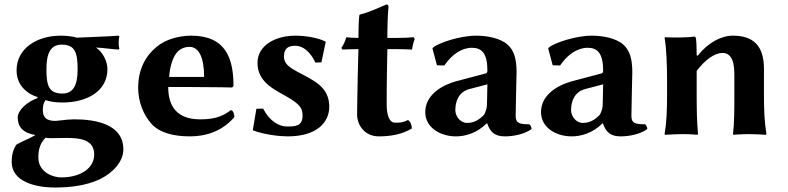

<svg xmlns="http://www.w3.org/2000/svg" viewBox="-20 -598 3514 856"><path d="M459 -289C459 -324 439 -365 408 -386C438 -385 474 -379 509 -377L512 -380C510 -389 509 -398 509 -407C509 -416 510 -427 512 -436L509 -439C461 -435 398 -434 323 -430C305 -436 273 -439 251 -439C143 -439 54 -381 54 -285C54 -229 83 -201 109 -183C123 -173 148 -165 148 -165L146 -160C102 -145 59 -107 59 -74C59 -32 83 -5 138 4C116 18 78 32 54 46C37 68 32 99 32 124C32 211 136 238 225 238C290 238 366 230 427 200C486 171 530 121 530 68C530 -46 403 -66 311 -66C294 -66 271 -64 248 -61C234 -60 234 -59 229 -59C201 -59 171 -64 171 -107C171 -123 172 -135 183 -152C197 -146 224 -141 258 -141C374 -141 459 -196 459 -289ZM183 16C189 17 197 18 206 18C236 18 262 17 276 17C332 17 400 22 400 91C400 152 339 193 253 193C219 193 151 172 151 104C151 71 157 43 183 16ZM326 -288C326 -217 306 -181 258 -181C197 -181 187 -217 187 -290C187 -356 203 -399 255 -399C315 -399 326 -363 326 -288Z M1009 -107C963 -70 914 -66 872 -66C823 -66 787 -79 763 -105C741 -129 730 -164 730 -210H830C930 -210 1015 -208 1015 -208L1021 -214C1021 -339 986 -439 832 -439C777 -439 717 -422 678 -389C629 -349 596 -289 596 -206C596 -147 618 -85 659 -42C693 -7 752 10 827 10C899 10 971 -13 1025 -76C1025 -89 1019 -107 1009 -107ZM734 -255C738 -304 750 -339 765 -359C777 -376 797 -389 825 -389C866 -389 890 -343 890 -255Z M1123 -113 1107 -17C1161 3 1227 10 1263 10C1393 10 1448 -53 1448 -122C1448 -212 1377 -240 1306 -278C1273 -296 1246 -313 1246 -345C1246 -373 1256 -394 1295 -394C1344 -394 1373 -347 1386 -319L1413 -320L1432 -410L1430 -413C1403 -428 1345 -439 1297 -439C1207 -439 1128 -395 1128 -318C1128 -248 1177 -212 1234 -181C1307 -141 1329 -123 1329 -83C1329 -36 1298 -34 1260 -34C1225 -34 1183 -56 1153 -114Z M1578 -429C1558 -429 1536 -430 1524 -432C1519 -415 1512 -399 1502 -384L1507 -377C1524 -378 1555 -379 1578 -379L1575 -261C1574 -201 1572 -118 1572 -88C1572 -41 1605 10 1669 10C1721 10 1773 1 1816 -25C1816 -41 1810 -56 1799 -63C1777 -52 1767 -51 1741 -51C1714 -51 1704 -90 1704 -131C1704 -133 1704 -136 1704 -138C1704 -169 1704 -216 1705 -272L1707 -379H1745C1769 -379 1804 -378 1817 -377C1819 -392 1823 -409 1829 -424L1824 -432C1805 -430 1777 -429 1754 -429H1707C1707 -485 1708 -515 1712 -568C1712 -575 1709 -578 1703 -578C1678 -568 1624 -542 1584 -533L1582 -530C1579 -503 1578 -469 1578 -429Z M2279 -80C2279 -109 2283 -266 2283 -277C2283 -337 2271 -374 2243 -399C2211 -428 2151 -439 2103 -439C2031 -439 1935 -407 1911 -386L1908 -382L1928 -307L1961 -306C1995 -356 2039 -385 2084 -385C2128 -385 2153 -360 2153 -283C2153 -276 2150 -272 2147 -271L2030 -240C1934 -217 1876 -166 1876 -98C1876 -29 1943 10 2013 10C2052 10 2105 -3 2150 -48H2152C2166 -7 2188 10 2231 10C2270 10 2320 0 2350 -23C2349 -32 2346 -39 2340 -44C2300 -44 2279 -47 2279 -80ZM2153 -222 2151 -129C2151 -116 2143 -91 2136 -84C2113 -61 2090 -50 2062 -50C2032 -50 2010 -80 2010 -107C2010 -143 2023 -188 2073 -201Z M2795 -80C2795 -109 2799 -266 2799 -277C2799 -337 2787 -374 2759 -399C2727 -428 2667 -439 2619 -439C2547 -439 2451 -407 2427 -386L2424 -382L2444 -307L2477 -306C2511 -356 2555 -385 2600 -385C2644 -385 2669 -360 2669 -283C2669 -276 2666 -272 2663 -271L2546 -240C2450 -217 2392 -166 2392 -98C2392 -29 2459 10 2529 10C2568 10 2621 -3 2666 -48H2668C2682 -7 2704 10 2747 10C2786 10 2836 0 2866 -23C2865 -32 2862 -39 2856 -44C2816 -44 2795 -47 2795 -80ZM2669 -222 2667 -129C2667 -116 2659 -91 2652 -84C2629 -61 2606 -50 2578 -50C2548 -50 2526 -80 2526 -107C2526 -143 2539 -188 2589 -201Z M3386 -180V-291C3386 -396 3337 -439 3247 -439C3196 -439 3136 -408 3090 -349L3086 -352C3086 -375 3085 -417 3083 -425C3082 -432 3080 -435 3074 -435C3045 -430 2980 -430 2945 -432L2943 -429C2951 -386 2954 -310 2954 -235V-180C2954 -105 2952 -54 2943 0L2945 3C2945 3 2992 0 3027 0C3061 0 3089 3 3089 3L3092 0C3087 -57 3086 -104 3086 -180V-282C3124 -332 3166 -362 3202 -362C3229 -362 3254 -342 3254 -269V-180C3254 -105 3254 -53 3248 0L3250 3C3250 3 3282 0 3317 0C3351 0 3395 3 3395 3L3397 0C3388 -57 3386 -104 3386 -180Z"/></svg>

Font: Libertinus Sans
Style: Bold
Weight: 700
Designer: Philipp H. Poll, Khaled Hosny
Foundry: Caleb Maclennan
Version: Version 7.050;RELEASE